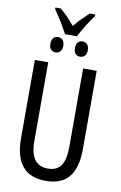

<svg xmlns="http://www.w3.org/2000/svg" viewBox="-112 -1115 745 1186"><g transform="rotate(10 261.0 -522.5)"><path d="M223 -903H297C322 -950 356 -1006 386 -1045V-1055H351C314 -1020 290 -997 261 -961C233 -996 199 -1031 169 -1055H136V-1045C170 -997 198 -949 223 -903ZM184 -782C207 -782 225 -797 225 -830C225 -863 207 -878 184 -878C161 -878 144 -863 144 -830C144 -797 161 -782 184 -782ZM338 -782C360 -782 379 -797 379 -830C379 -863 360 -878 338 -878C316 -878 298 -863 298 -830C298 -797 316 -782 338 -782ZM455 -714H370V-223C370 -111 334 -67 262 -67C191 -67 151 -112 151 -222V-714H67V-223C67 -64 135 10 262 10C389 10 455 -62 455 -224Z"/></g></svg>

Font: Noto Sans UI Condensed
Style: Regular
Weight: 400
Width: 3
Designer: Monotype Design Team
Foundry: Monotype Imaging Inc.
Version: Version 1.901